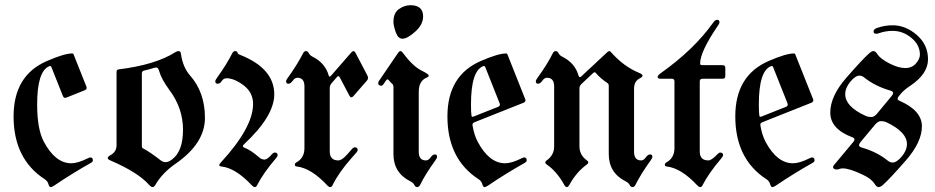

<svg xmlns="http://www.w3.org/2000/svg" viewBox="-20 -723 3664 752"><path d="M33.2 -267.1Q33.2 -427.7 163.6 -483.9Q231.9 -513.7 263.2 -513.7Q266.6 -513.7 268.1 -510.3L318.4 -383.8Q319.3 -381.3 319.3 -378.9Q319.3 -372.6 312 -369.6L240.2 -340.8Q237.8 -339.8 235.4 -339.8Q229 -339.8 226.1 -347.7L181.6 -459.5Q179.7 -464.4 177.2 -464.4Q174.8 -464.4 173.3 -463.9Q125.5 -444.8 125.5 -314Q125.5 -216.8 151.9 -167.5Q196.8 -83.5 259.3 -83.5Q284.7 -83.5 323.7 -103Q330.6 -106.4 333.5 -106.4Q343.8 -106.4 343.8 -94.7Q343.8 -89.4 335 -84.5Q262.7 -43.9 192.9 3.4Q183.6 9.8 178.2 9.8Q172.9 9.8 169.7 -2Q166.5 -13.7 155.3 -21Q33.2 -100.1 33.2 -267.1Z M414.1 -116.2Q436.5 -128.9 436.5 -154.8V-441.4Q436.5 -450.2 444.3 -451.2Q589.8 -469.2 667.5 -519Q673.3 -522.9 680.2 -522.9Q687 -522.9 688.5 -513.2Q695.8 -460 724.1 -427.7Q782.7 -361.8 782.7 -261.2Q782.7 -161.6 668 -82Q615.7 -45.9 588.9 0.5Q583.5 9.8 577.6 9.8Q571.8 9.8 564.5 1.5Q521 -47.9 412.1 -94.7Q401.9 -99.1 401.9 -104.2Q401.9 -109.4 414.1 -116.2ZM535.6 -149.9Q535.6 -144 541.5 -141.1Q567.9 -127.4 610.4 -94.2Q618.7 -87.9 629.2 -87.9Q639.6 -87.9 653.3 -98.1Q696.8 -129.9 696.8 -214.8Q696.8 -299.8 643.1 -371.1Q612.3 -413.1 603.5 -444.3Q599.6 -458.5 592.8 -458.5Q585.9 -458.5 579.6 -456.1Q567.4 -451.7 544.9 -446.8Q535.6 -444.8 535.6 -435.5Z M823.2 0ZM823.2 -404.8Q823.2 -409.2 831.1 -419.9Q868.2 -471.7 889.6 -514.2Q894 -522.9 901.4 -522.9Q908.7 -522.9 910.2 -517.1Q911.6 -511.2 918.9 -508.8Q1054.2 -455.6 1054.2 -353.5Q1054.2 -268.1 935.5 -157.7Q931.2 -153.8 931.2 -150.4Q931.2 -147 937.5 -144.5Q962.9 -134.8 994.6 -106.9Q1004.4 -98.1 1015.9 -98.1Q1027.3 -98.1 1044.9 -118.7Q1050.8 -125.5 1056.2 -125.5Q1067.4 -125.5 1067.4 -115.2Q1067.4 -110.8 1061.5 -104Q1010.7 -44.4 986.8 2.9Q983.4 9.8 978 9.8Q972.7 9.8 966.3 2.9Q902.8 -64.9 847.7 -70.8Q838.9 -71.8 838.9 -75.9Q838.9 -80.1 844.7 -86.4Q971.2 -223.6 971.2 -315.9Q971.2 -360.8 934.3 -388.7Q897.5 -416.5 867.2 -416.5Q855.5 -416.5 848.6 -405.8Q841.8 -395 832.5 -395Q823.2 -395 823.2 -404.8Z M1100.6 -404.8Q1100.6 -409.2 1108.4 -419.9Q1145.5 -471.7 1167 -514.2Q1171.4 -522.9 1178.5 -522.9Q1185.5 -522.9 1189.5 -514.6Q1193.4 -506.3 1205.1 -500.5Q1253.9 -475.6 1267.1 -428.2Q1268.6 -422.9 1271 -422.9Q1273.4 -422.9 1276.4 -426.3L1356.4 -518.1Q1360.8 -522.9 1364.7 -522.9Q1368.7 -522.9 1372.1 -516.6L1418.5 -428.2Q1421.4 -422.9 1421.4 -417.5Q1421.4 -412.1 1417 -407.2L1364.3 -346.7Q1359.9 -341.8 1356 -341.8Q1352.1 -341.8 1348.6 -348.1L1310.5 -420.4Q1308.1 -424.8 1305.4 -424.8Q1302.7 -424.8 1299.8 -421.4L1279.8 -398.4Q1271.5 -389.2 1271.5 -377.4V-129.9Q1271.5 -94.7 1305.2 -94.7Q1319.3 -94.7 1340.3 -118.7L1358.4 -139.2Q1364.3 -146 1369.6 -146Q1380.9 -146 1380.9 -135.3Q1380.9 -131.3 1375 -124.5L1356.9 -104Q1307.1 -47.9 1282.2 2.9Q1278.8 9.8 1273.4 9.8Q1268.1 9.8 1261.7 2.9Q1199.2 -64 1143.1 -70.8Q1134.8 -71.8 1134.8 -77.6Q1134.8 -83.5 1140.1 -86.4Q1172.4 -104 1172.4 -142.6V-384.8Q1172.4 -418.5 1144.5 -418.5Q1134.8 -418.5 1126.5 -406.7Q1118.2 -395 1109.4 -395Q1100.6 -395 1100.6 -404.8Z M1461.4 0ZM1521 -637.2Q1521 -672.4 1542.5 -687.5Q1564 -702.6 1587.4 -702.6Q1637.2 -702.6 1637.2 -658.7Q1637.2 -626.5 1606.2 -598.9Q1575.2 -571.3 1556.2 -571.3Q1539.1 -571.3 1530 -596.9Q1521 -622.6 1521 -637.2ZM1461.4 -397.9Q1461.4 -401.9 1464.4 -406.2L1539.6 -516.6Q1543.9 -522.9 1548.3 -522.9Q1552.7 -522.9 1556.6 -517.6Q1595.7 -464.8 1628.9 -447.8Q1659.2 -432.6 1659.2 -427.5Q1659.2 -422.4 1651.9 -419.4Q1620.1 -406.7 1620.1 -363.3V-128.4Q1620.1 -94.7 1648.4 -94.7Q1658.2 -94.7 1666.5 -106.4Q1674.8 -118.2 1683.1 -118.2Q1691.9 -118.2 1691.9 -108.4Q1691.9 -104 1684.1 -93.3Q1646.5 -41.5 1625.5 1Q1621.1 9.8 1614 9.8Q1606.9 9.8 1603 1.5Q1599.1 -6.8 1587.4 -12.7Q1521 -45.9 1521 -119.6V-383.3Q1521 -390.1 1517.1 -393.6Q1508.8 -400.9 1502.4 -409.2Q1500.5 -412.1 1497.6 -412.1Q1495.1 -412.1 1492.2 -408.2L1482.9 -394.5Q1478 -387.2 1473.1 -387.2Q1461.4 -387.2 1461.4 -397.9Z M1732.4 -267.1Q1732.4 -427.2 1862.8 -483.9Q1931.2 -513.7 1962.4 -513.7Q1965.8 -513.7 1967.3 -510.3L2036.6 -335.9Q2038.1 -333 2038.1 -330.1Q2038.1 -323.7 2029.8 -320.3L1839.4 -244.6Q1830.6 -241.2 1830.6 -234.9Q1830.6 -232.4 1831.1 -230Q1837.4 -193.4 1851.1 -167.5Q1896 -83.5 1958.5 -83.5Q1983.9 -83.5 2022.9 -103Q2029.8 -106.4 2032.7 -106.4Q2043 -106.4 2043 -94.7Q2043 -89.4 2034.2 -84.5Q1961.9 -43.9 1892.1 3.4Q1882.8 9.8 1877.4 9.8Q1872.1 9.8 1868.9 -2Q1865.7 -13.7 1854.5 -21Q1732.4 -100.1 1732.4 -267.1ZM1824.7 -314Q1824.7 -280.8 1826.7 -270Q1827.6 -265.6 1830.3 -265.6Q1833 -265.6 1836.4 -267.1L1931.2 -304.7Q1938 -307.6 1938 -313.5Q1938 -315.9 1936.5 -319.3L1880.9 -459.5Q1878.9 -464.4 1876.2 -464.4Q1873.5 -464.4 1872.6 -463.9Q1824.7 -445.8 1824.7 -314Z M2078.6 -404.8Q2078.6 -409.2 2086.4 -419.9Q2124 -471.7 2145 -514.2Q2149.4 -522.9 2156.5 -522.9Q2163.6 -522.9 2167.5 -514.6Q2171.4 -506.3 2183.1 -500.5Q2231.9 -476.1 2245.6 -427.7Q2248 -420.9 2251 -420.9Q2253.9 -420.9 2256.8 -423.8L2358.9 -519Q2363.3 -522.9 2366.7 -522.9Q2370.1 -522.9 2373 -519Q2421.9 -462.9 2483.4 -437.5Q2496.6 -432.1 2496.6 -426.8Q2496.6 -421.4 2485.4 -416Q2463.4 -404.8 2463.4 -376V-128.4Q2463.4 -94.7 2491.2 -94.7Q2501 -94.7 2509.3 -106.4Q2517.6 -118.2 2526.4 -118.2Q2535.2 -118.2 2535.2 -108.4Q2535.2 -104 2527.3 -93.3Q2490.2 -41.5 2468.8 1Q2464.4 9.8 2457.3 9.8Q2450.2 9.8 2446.3 1.5Q2442.4 -6.8 2430.7 -12.7Q2364.3 -45.9 2364.3 -119.6V-387.2Q2364.3 -394 2359.4 -397.5Q2329.1 -418 2313.5 -437.5Q2311.5 -439.9 2308.8 -439.9Q2306.2 -439.9 2303.7 -437.5L2257.8 -394.5Q2249.5 -386.7 2249.5 -376.5V-149.9Q2249.5 -115.7 2278.8 -94.7Q2284.2 -90.8 2284.2 -86.7Q2284.2 -82.5 2277.8 -78.1Q2237.8 -49.3 2210 1Q2205.1 9.8 2200 9.8Q2194.8 9.8 2189.9 1Q2161.1 -51.3 2122.1 -78.1Q2115.7 -82.5 2115.7 -86.7Q2115.7 -90.8 2121.1 -94.7Q2150.4 -115.2 2150.4 -149.9V-384.8Q2150.4 -418.5 2122.1 -418.5Q2112.3 -418.5 2104 -406.7Q2095.7 -395 2087.2 -395Q2078.6 -395 2078.6 -404.8Z M2567.4 -436Q2698.2 -528.8 2772.9 -633.8Q2781.2 -645.5 2788.6 -645.5Q2797.9 -645.5 2797.9 -635.7Q2797.9 -630.4 2790.5 -620.6Q2722.2 -520 2722.2 -474.6Q2722.2 -467.8 2729.5 -467.8H2810.1Q2820.8 -467.8 2820.8 -457V-425.3Q2820.8 -414.6 2810.1 -414.6H2731.4Q2720.7 -414.6 2720.7 -403.8V-129.9Q2720.7 -94.7 2754.4 -94.7Q2767.1 -94.7 2789.6 -118.7Q2795.9 -125.5 2800.8 -125.5Q2812 -125.5 2812 -115.2Q2812 -110.8 2806.2 -104Q2755.4 -44.4 2731.4 2.9Q2728 9.8 2722.7 9.8Q2717.3 9.8 2710.9 2.9Q2648.4 -64 2592.3 -70.8Q2584 -71.8 2584 -77.6Q2584 -83.5 2589.4 -86.4Q2621.6 -104 2621.6 -142.6V-403.8Q2621.6 -414.6 2611.8 -414.6H2568.4Q2555.7 -414.6 2555.7 -421.1Q2555.7 -427.7 2567.4 -436Z M2859.9 -267.1Q2859.9 -427.2 2990.2 -483.9Q3058.6 -513.7 3089.8 -513.7Q3093.3 -513.7 3094.7 -510.3L3164.1 -335.9Q3165.5 -333 3165.5 -330.1Q3165.5 -323.7 3157.2 -320.3L2966.8 -244.6Q2958 -241.2 2958 -234.9Q2958 -232.4 2958.5 -230Q2964.8 -193.4 2978.5 -167.5Q3023.4 -83.5 3085.9 -83.5Q3111.3 -83.5 3150.4 -103Q3157.2 -106.4 3160.2 -106.4Q3170.4 -106.4 3170.4 -94.7Q3170.4 -89.4 3161.6 -84.5Q3089.4 -43.9 3019.5 3.4Q3010.3 9.8 3004.9 9.8Q2999.5 9.8 2996.3 -2Q2993.2 -13.7 2981.9 -21Q2859.9 -100.1 2859.9 -267.1ZM2952.1 -314Q2952.1 -280.8 2954.1 -270Q2955.1 -265.6 2957.8 -265.6Q2960.4 -265.6 2963.9 -267.1L3058.6 -304.7Q3065.4 -307.6 3065.4 -313.5Q3065.4 -315.9 3064 -319.3L3008.3 -459.5Q3006.3 -464.4 3003.7 -464.4Q3001 -464.4 3000 -463.9Q2952.1 -445.8 2952.1 -314Z M3384.3 -514.2Q3394 -522.9 3401.4 -522.9Q3408.7 -522.9 3416.5 -510.7Q3428.2 -492.7 3463.4 -474.6Q3498.5 -456.5 3525.4 -456.5Q3552.2 -456.5 3567.6 -474.6Q3583 -492.7 3583 -508.8Q3583 -546.9 3549.8 -574.5Q3516.6 -602.1 3476.1 -602.1Q3447.8 -602.1 3422.4 -592.8Q3417.5 -590.8 3411.6 -590.8Q3401.4 -590.8 3401.4 -600.1Q3401.4 -607.9 3413.1 -612.8Q3443.4 -624 3476.1 -624Q3527.3 -624 3571 -585.9Q3614.7 -547.9 3614.7 -490.7Q3614.7 -433.6 3545.4 -387.2Q3520.5 -370.6 3508.8 -356.4L3499.5 -345.2Q3495.6 -340.3 3495.6 -335.9Q3495.6 -331.5 3503.4 -328.1Q3590.8 -290 3590.8 -228.3Q3590.8 -166.5 3528.3 -95Q3465.8 -23.4 3438.5 1Q3428.7 9.8 3421.1 9.8Q3413.6 9.8 3405.8 -2.4Q3393.6 -22.5 3360.4 -38.1Q3307.6 -63.5 3280.8 -63.5Q3273.4 -63.5 3267.6 -61.3Q3261.7 -59.1 3256.1 -59.1Q3250.5 -59.1 3246.6 -62Q3242.7 -64.9 3242.7 -68.4Q3242.7 -71.8 3246.6 -76.7L3322.8 -168Q3326.7 -172.9 3326.7 -177.5Q3326.7 -182.1 3318.8 -185.1Q3231.9 -217.8 3231.9 -282Q3231.9 -346.2 3294.4 -418Q3356.9 -489.7 3384.3 -514.2ZM3290.5 -354Q3290.5 -305.7 3369.6 -269.5Q3380.4 -264.6 3392.1 -264.6Q3403.8 -264.6 3414.6 -277.3L3471.2 -345.7Q3478 -353 3478 -358.9Q3478 -364.7 3467.3 -368.2Q3407.7 -385.3 3365.7 -418.9Q3356 -426.8 3346.2 -426.8Q3330.1 -426.8 3310.3 -402.8Q3290.5 -378.9 3290.5 -354ZM3355.5 -145Q3415 -127.9 3456.5 -94.2Q3466.3 -86.4 3476.1 -86.4Q3492.2 -86.4 3512.2 -110.4Q3532.2 -134.3 3532.2 -159.2Q3532.2 -205.6 3453.1 -243.7Q3442.4 -248.5 3430.7 -248.5Q3418.9 -248.5 3408.2 -235.8L3351.1 -167.5Q3344.7 -160.2 3344.7 -154.1Q3344.7 -147.9 3355.5 -145Z"/></svg>

Font: UnifrakturMaguntia16
Style: Book
Weight: 400
Designer: j. 'mach' wust, Gerrit Ansmann, Georg Duffner, based on a font by Peter Wiegel, original typeface by Carl Albert Fahrenw
Version: Version 2017-03-19